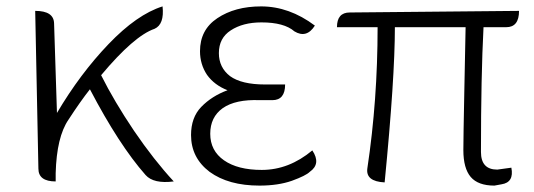

<svg xmlns="http://www.w3.org/2000/svg" viewBox="-20 -567 1670 600"><path d="M154 0Q100 0 100 -40L90 -533Q148 -533 149 -494L158 -214Q230 -336 319 -429Q408 -522 488 -547Q494 -491 463 -477Q399 -455 296 -332Q337 -250 399 -158Q461 -67 523 0Q460 8 435 -20Q352 -114 261 -288Q231 -250 194 -193Q157 -139 154 -26V0Z M791 13Q694 13 635 -30Q577 -74 577 -145Q577 -200 609 -233Q642 -267 691 -285Q650 -301 627 -333Q605 -366 605 -407Q605 -474 659 -510Q714 -547 796 -547Q884 -547 964 -487Q938 -446 900 -469Q868 -497 797 -497Q739 -497 701 -472Q664 -448 664 -401Q664 -356 699 -329Q735 -303 808 -303H871Q871 -254 831 -254H792Q716 -257 676 -229Q637 -201 637 -149Q637 -96 680 -66Q723 -36 798 -36Q883 -36 956 -97Q984 -55 948 -30Q936 -18 892 -2Q849 13 791 13Z M1525 13Q1474 13 1451 -14Q1428 -41 1428 -98Q1428 -135 1431 -283Q1434 -432 1435 -482H1214Q1214 -323 1182 3Q1122 0 1128 -41Q1160 -254 1160 -482H1033Q1033 -528 1073 -528L1602 -533Q1602 -482 1562 -482H1491Q1483 -329 1483 -92Q1483 -37 1534 -37L1578 -43Q1587 3 1547 9Z"/></svg>

Font: Swei Half Moon CJK SC
Style: Light
Weight: 300
Version: Version 2.071